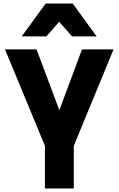

<svg xmlns="http://www.w3.org/2000/svg" viewBox="-20 -1057 665 1077"><path d="M488 -853ZM522 -853H384L312 -935L240 -853H102L236 -1037H388ZM394 0H232V-239L8 -780H185L313 -439L440 -780H617L394 -239Z"/></svg>

Font: Tanohe Sans
Style: Bold
Weight: 700
Designer: Village Type and Design LLC & Cristiano Sobral
Foundry: Cooper Hewitt Smithsonian Design Museum
Version: Version 1.00;September 29, 2021;FontCreator 13.0.0.2655 64-b